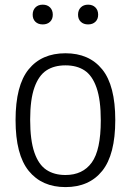

<svg xmlns="http://www.w3.org/2000/svg" viewBox="-20 -772 547 802"><path d="M45 -270.5Q45 -415 99.5 -482.2Q154 -549.5 253.5 -549.5Q352.5 -549.5 407 -482.2Q461.5 -415 461.5 -270.5Q461.5 -126 407 -58.2Q352.5 9.5 253.5 9.5Q155 9.5 100 -58.2Q45 -126 45 -270.5ZM401 -269Q401 -355 383.2 -405.8Q365.5 -456.5 333.2 -477.8Q301 -499 253.5 -499Q206 -499 173.8 -477.8Q141.5 -456.5 123.8 -406.5Q106 -356.5 106 -272Q106 -186.5 123.5 -135.5Q141 -84.5 173.5 -62.8Q206 -41 253.5 -41Q325.5 -41 363.2 -93Q401 -145 401 -269ZM116.5 -710.5Q116.5 -729.5 128 -741Q139.5 -752.5 158.5 -752.5Q177.5 -752.5 189 -741Q200.5 -729.5 200.5 -710.5Q200.5 -692 189 -681Q177.5 -670 158.5 -670Q139.5 -670 128 -681Q116.5 -692 116.5 -710.5ZM306 -710.5Q306 -729.5 317.5 -741Q329 -752.5 348 -752.5Q367 -752.5 378.5 -741Q390 -729.5 390 -710.5Q390 -692 378.5 -681Q367 -670 348 -670Q329 -670 317.5 -681Q306 -692 306 -710.5Z"/></svg>

Font: Encode Sans Semi Condensed Light
Style: Regular
Weight: 300
Width: 4
Designer: Multiple Designers
Foundry: Impallari Type
Version: Version 2.000